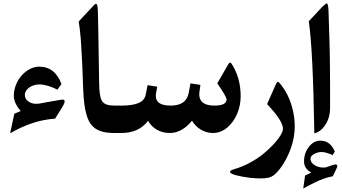

<svg xmlns="http://www.w3.org/2000/svg" viewBox="-20 -789 2031 1139"><path d="M349.1 -152.8C358.4 -168 363.3 -179.2 363.3 -186.5C363.3 -199.2 353 -200.2 336.4 -196.3C335.9 -195.8 314 -192.4 270.5 -185.1C259.3 -183.1 247.6 -181.2 236.3 -178.7C225.1 -176.3 216.8 -174.8 211.9 -174.3C207 -173.8 200.7 -173.3 192.9 -173.3C176.3 -173.3 161.1 -178.2 147.9 -187.5C134.3 -196.8 127.4 -210 127.4 -226.1C127.4 -238.3 132.3 -249.5 142.1 -259.8C161.1 -279.3 188.5 -288.1 213.4 -288.1C243.2 -288.1 279.3 -277.8 320.8 -257.3L344.7 -290.5C318.8 -358.4 276.9 -393.6 210.9 -393.6C175.3 -393.6 137.2 -373 109.4 -342.3C81.5 -311.5 62 -266.1 62 -221.2C62 -191.9 75.7 -161.6 103 -130.4C84 -122.6 71.3 -117.2 64.9 -114.3L40 2C129.9 -50.8 218.8 -79.6 306.6 -85Z M567.4 -342.8C564.5 -548.3 562 -675.8 560.5 -724.1C558.6 -774.9 551.3 -776.4 525.4 -745.6L446.8 -661.6C449.2 -647.5 451.2 -633.3 453.1 -618.2C455.1 -603 457 -585 458.5 -564.9C460 -544.4 460.9 -527.8 461.9 -514.6C462.9 -501.5 463.9 -481.4 465.3 -454.1C466.8 -426.8 467.8 -408.2 468.3 -397.9C468.8 -387.7 469.2 -365.2 470.7 -331.5C472.2 -297.9 472.7 -276.4 473.1 -268.1C474.6 -231 476.6 -199.7 480 -173.8C486.3 -122.6 499 -79.6 519 -52.2C546.4 -15.6 588.9 0 658.7 0H668.9C680.7 0 683.6 -15.1 683.6 -55.7V-106C683.6 -147.5 681.2 -162.6 668.9 -162.6H658.7C621.1 -162.6 598.6 -170.4 586.4 -188.5C581.1 -196.3 576.7 -207.5 574.2 -222.2C571.3 -236.3 569.8 -250.5 569.3 -263.7C568.8 -276.9 567.9 -298.3 567.4 -328.1V-342.8Z M664.1 -162.6C644.5 -162.6 642.1 -149.4 642.1 -106.9V-55.2C642.1 -13.7 644.5 0 664.1 0H700.2C769 0 821.8 -23.9 858.4 -72.3C884.3 -27.3 929.2 0 987.8 0C1035.2 0 1079.1 -24.4 1119.1 -72.8C1146 -27.8 1192.4 0 1243.2 0C1274.9 0 1303.2 -11.2 1329.1 -33.2C1380.4 -77.1 1407.7 -147.5 1407.7 -218.3C1407.7 -287.6 1391.6 -348.6 1359.9 -400.9C1349.6 -418.5 1344.2 -424.8 1333.5 -406.2L1269 -294.9C1305.7 -241.2 1324.2 -209.5 1324.2 -199.7C1324.2 -174.8 1300.3 -162.6 1252 -162.6C1191.9 -162.6 1162.1 -185.1 1162.1 -229.5C1162.1 -231.9 1162.6 -236.8 1163.1 -243.2L1168.9 -285.6L1109.9 -294.4L1099.6 -239.3C1090.8 -188 1055.2 -162.6 992.7 -162.6C933.6 -162.6 904.3 -181.6 904.3 -219.7C904.3 -222.7 904.8 -227.1 905.3 -232.9L912.6 -274.9L855.5 -283.7L844.7 -229C836.9 -184.1 793.5 -162.6 700.2 -162.6Z M1728.5 -41C1728.5 -59.6 1727.1 -78.1 1724.6 -96.2C1713.4 -172.4 1687 -236.8 1644.5 -289.1C1630.4 -307.1 1625 -308.1 1617.2 -290.5L1564.5 -171.4C1627.4 -105 1658.7 -56.2 1658.7 -25.4C1658.7 -6.3 1640.1 26.4 1604.5 65.4C1586.4 84.5 1566.4 103.5 1543.5 122.6C1520.5 141.6 1493.7 159.2 1462.9 176.3C1432.1 192.9 1400.4 205.6 1368.7 214.8C1352.5 219.2 1344.7 224.6 1344.7 230C1344.7 237.8 1357.9 245.1 1383.8 251.5C1409.7 257.8 1436 262.7 1462.4 265.6C1488.8 268.1 1508.8 269.5 1522.5 269.5C1542.5 269.5 1559.1 268.1 1572.3 265.1C1597.7 258.8 1609.4 248.5 1630.4 224.6C1647.5 205.1 1662.6 182.1 1676.8 155.3C1711.4 90.3 1728.5 24.9 1728.5 -41Z M1918 -769C1914.6 -769 1904.8 -761.2 1889.6 -746.1L1812 -663.1C1828.6 -548.3 1839.4 -326.7 1844.7 2C1863.8 -2.4 1880.9 -13.2 1895.5 -29.3C1924.8 -62 1938 -104.5 1938 -146V-225.1V-297.9C1937.5 -308.1 1937.5 -328.1 1937.5 -357.9C1937 -387.2 1937 -408.7 1937 -421.9C1936.5 -435.1 1936.5 -455.1 1936 -481.9C1935.5 -508.8 1934.6 -533.2 1934.1 -554.7C1932.6 -597.7 1931.2 -659.7 1928.7 -728.5C1927.2 -755.4 1923.8 -769 1918 -769ZM1783.7 168.5C1783.7 197.8 1798.3 219.7 1827.1 234.4C1818.8 238.8 1806.6 244.6 1791 252L1789.6 252.9V253.9L1778.8 329.6L1782.7 327.1C1806.6 314 1827.1 303.2 1844.7 294.9C1879.4 277.3 1918 263.2 1953.1 256.8L1955.1 255.4L1977.1 209C1979.5 204.1 1981 199.7 1981 196.3C1981 189.9 1977.1 186.5 1969.7 186.5C1964.8 186.5 1957.5 188.5 1947.3 191.9C1946.8 192.4 1945.3 192.4 1942.9 193.8C1919.9 202.1 1912.6 205.1 1898.9 205.1C1878.9 205.1 1860.8 200.2 1845.2 189.9C1829.6 179.7 1821.8 167.5 1821.8 153.3C1821.8 141.6 1829.1 131.8 1843.3 124.5C1857.4 116.7 1872.1 112.8 1887.2 112.8C1904.3 112.8 1925.8 118.7 1951.7 130.4L1953.6 130.9L1966.3 109.9L1965.8 108.9C1947.8 66.4 1918.9 45.4 1880.4 45.4C1854 45.4 1831.5 57.6 1812.5 82C1793.5 106.4 1783.7 135.3 1783.7 168.5Z"/></svg>

Font: Parastoo
Style: Bold
Weight: 700
Foundry: Saber Rastikerdar (saber.rastikerdar@gmail.com)
Version: Version 2.0.1